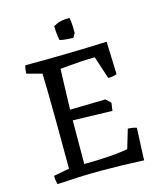

<svg xmlns="http://www.w3.org/2000/svg" viewBox="-121 -912 868 1012"><g transform="rotate(-15 312.5 -406.0)"><path d="M66 9Q60 -15 60 -38L146 -54Q146 -120 145.5 -183.5Q145 -247 145 -310Q144 -375 143.5 -441Q143 -507 141 -574L58 -596Q58 -618 64 -640Q288 -640 511 -649V-641L517 -470Q505 -466 493.5 -464Q482 -462 470 -462L466 -473L429 -586Q393 -586 353.5 -583.5Q314 -581 282.5 -578Q251 -575 239 -574Q237 -529 235.5 -472Q234 -415 232 -353L426 -357L452 -332L446 -289L231 -295L230 -57Q274 -57 319.5 -59Q365 -61 404.5 -65Q444 -69 469 -74L500 -178Q512 -177 523.5 -175.5Q535 -174 547 -170V-164L540 -4V6Q423 0 305 0Q245 0 185.5 2.5Q126 5 66 9ZM273 -722Q269 -742 267 -761.5Q265 -781 265 -800Q275 -805 284.5 -809.5Q294 -814 304 -816Q317 -819 329 -820Q341 -821 354 -821Q359 -798 359.5 -772Q360 -746 360 -739Q360 -737 353.5 -725.5Q347 -714 345 -714Q335 -714 311 -716Q287 -718 273 -722Z"/></g></svg>

Font: Labrada
Style: Regular
Weight: 400
Designer: Mercedes Jáuregui
Foundry: Omnibus-Type Team
Version: Version 1.000; ttfautohint (v1.8.4.7-5d5b)